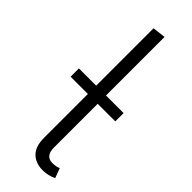

<svg xmlns="http://www.w3.org/2000/svg" viewBox="-251 -767 802 802"><g transform="rotate(45 150.0 -366.0)"><path d="M178 -348V-90Q178 -39 219 -39Q241 -39 256 -46L272 -3Q244 11 212 11Q169 11 144.5 -14Q120 -39 120 -88V-348H18V-397H120V-736L178 -743V-397H282V-348Z"/></g></svg>

Font: Fira Sans Light
Style: Regular
Weight: 300
Designer: bBox Type GmbH & Carrois Corporate GbR & Edenspiekermann AG
Foundry: bBox Type GmbH & Carrois Corporate GbR & Edenspiekermann AG
Version: Version 4.301